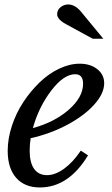

<svg xmlns="http://www.w3.org/2000/svg" viewBox="-20 -823 496 853"><path d="M338.9 -153.8 371.1 -132.8Q284.7 9.8 157.2 9.8Q89.4 9.8 51.8 -33Q14.2 -75.7 14.2 -152.8Q14.2 -206.5 32.7 -263.4Q51.3 -320.3 83.3 -368.9Q115.2 -417.5 155.5 -456.5Q195.8 -495.6 242.7 -517.8Q289.6 -540 334 -540Q381.8 -540 412.4 -515.6Q442.9 -491.2 442.9 -453.1Q442.9 -407.7 398.7 -358.4Q354.5 -309.1 279.1 -268.8Q203.6 -228.5 116.2 -209Q111.8 -180.7 111.8 -153.8Q111.8 -100.6 131.6 -72.8Q151.4 -44.9 189 -44.9Q225.6 -44.9 265.4 -74Q305.2 -103 338.9 -153.8ZM314 -493.2Q263.2 -493.2 207.8 -420.7Q152.3 -348.1 126 -253.9Q222.7 -280.3 285.9 -335.9Q349.1 -391.6 349.1 -451.2Q349.1 -493.2 314 -493.2ZM439 -650.9H392.1L272.9 -715.8Q233.9 -737.3 233.9 -759.8Q233.9 -778.8 249 -791Q264.2 -803.2 283.2 -803.2Q313.5 -803.2 340.8 -770Z"/></svg>

Font: Libre Baskerville
Style: Italic
Weight: 400
Designer: Pablo Impallari, Rodrigo Fuenzalida
Foundry: Pablo Impallari, Rodrigo Fuenzalida
Version: Version 1.000